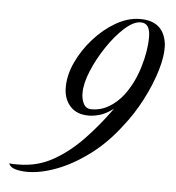

<svg xmlns="http://www.w3.org/2000/svg" viewBox="-74 -425 430 469"><g transform="rotate(5 140.5 -191.0)"><path d="M10 7Q-8 7 -21 3Q-34 -1 -36 -10Q-30 -9 -24.5 -9Q-19 -9 -14 -9Q32 -9 70.5 -30.5Q109 -52 143 -87.5Q177 -123 207 -165Q188 -151 173 -147Q158 -143 147 -143Q117 -143 101 -161Q85 -179 85 -207Q85 -237 99.5 -268.5Q114 -300 138.5 -327.5Q163 -355 192.5 -372Q222 -389 252 -389Q310 -389 317 -333Q319 -305 308 -268.5Q297 -232 277.5 -194.5Q258 -157 234 -127Q201 -83 161 -53Q121 -23 81.5 -8Q42 7 10 7ZM152 -159Q175 -159 194.5 -170.5Q214 -182 229 -201Q252 -231 264.5 -271.5Q277 -312 277 -347Q277 -381 254 -381Q236 -381 214 -361Q192 -341 172 -311Q152 -281 139.5 -250.5Q127 -220 127 -197Q127 -181 133 -170Q139 -159 152 -159Z"/></g></svg>

Font: Luxurious Script
Style: Regular
Weight: 400
Designer: Robert E. Leuschke
Foundry: Robert E. Leuschke
Version: Version 1.010; ttfautohint (v1.8.3)